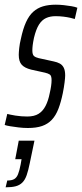

<svg xmlns="http://www.w3.org/2000/svg" viewBox="-36 -538 350 819"><path d="M83 8Q63 8 43 5.5Q23 3 7.5 0.5Q-8 -2 -16 -5L-5 -52Q-1 -51 8 -49Q17 -47 29.5 -45Q42 -43 55 -42Q68 -41 80 -41Q110 -41 128.5 -52.5Q147 -64 158.5 -86.5Q170 -109 176 -140Q180 -157 182 -171Q184 -185 184 -196Q184 -215 176.5 -220Q169 -225 156 -228L97 -241Q69 -248 56.5 -262Q44 -276 44 -304Q44 -314 46 -333Q48 -352 53 -372Q62 -415 75 -443.5Q88 -472 106 -488Q124 -504 147.5 -511Q171 -518 202 -518Q219 -518 236.5 -516Q254 -514 269 -511.5Q284 -509 294 -505L283 -457Q277 -459 264 -462Q251 -465 234.5 -467Q218 -469 201 -469Q178 -469 160.5 -461Q143 -453 130.5 -433.5Q118 -414 109 -377Q105 -358 103.5 -345.5Q102 -333 102 -323Q102 -305 109 -299Q116 -293 129 -290L193 -276Q208 -273 219 -267Q230 -261 236 -249Q242 -237 242 -216Q242 -207 239.5 -186.5Q237 -166 232 -141Q224 -102 213 -73.5Q202 -45 185 -27Q168 -9 143.5 -0.5Q119 8 83 8ZM-12 261 -5 232Q14 232 24.5 226Q35 220 41 205Q47 190 52 164L56 141H29L44 62H111L91 158Q85 188 78 208.5Q71 229 59.5 240.5Q48 252 31 256.5Q14 261 -12 261Z"/></svg>

Font: Saira UltraCondensed
Style: Italic
Weight: 400
Width: 1
Italic angle: -12°
Designer: Hector Gatti with collaboration of the Omnibus-Type team
Foundry: Omnibus-Type
Version: Version 1.101